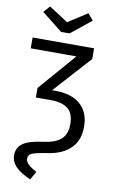

<svg xmlns="http://www.w3.org/2000/svg" viewBox="-116 -962 735 1234"><g transform="rotate(10 251.0 -345.5)"><path d="M259.8 -754.9H205.1L69.8 -861.8L106.9 -903.8L231.9 -823.2L356.9 -903.8L393.1 -861.8ZM231.9 -376Q341.8 -376 398.9 -324.7Q456.1 -273.4 456.1 -180.2Q456.1 -89.4 402.6 -38.1Q349.1 13.2 255.9 26.9Q179.2 38.6 155 49.3Q130.9 60.1 130.9 84Q130.9 103.5 148.9 121.1Q167 138.7 204.1 158.2L173.8 212.9Q108.9 185.1 76.9 152.1Q44.9 119.1 44.9 77.1Q44.9 26.9 84 -0.5Q123 -27.8 210.9 -39.1Q292 -49.3 329.1 -82.3Q366.2 -115.2 366.2 -181.2Q366.2 -250 328.6 -281Q291 -312 214.8 -312H118.2V-374L329.1 -617.2H30.8V-688H432.1V-618.2L212.9 -376Z"/></g></svg>

Font: Fira Sans Book
Style: Regular
Weight: 350
Designer: Carrois Corporate & Edenspiekermann AG
Foundry: Carrois Corporate GbR & Edenspiekermann AG
Version: Version 4.203;PS 004.203;hotconv 1.0.88;makeotf.lib2.5.64775